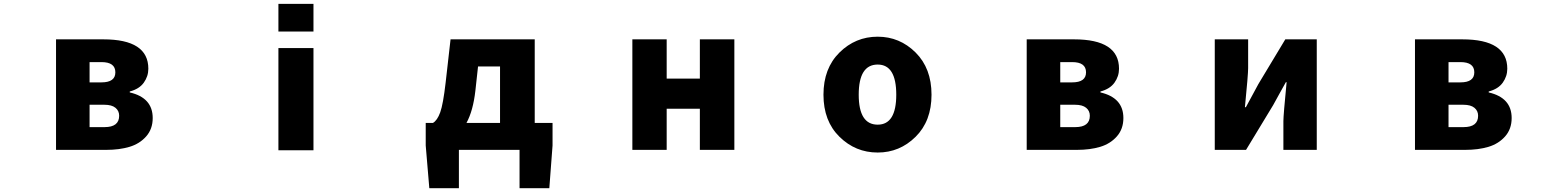

<svg xmlns="http://www.w3.org/2000/svg" viewBox="-20 -772 8040 989"><path d="M268.6 0V-569.3H512.7Q744.1 -569.3 744.1 -418Q744.1 -378.9 720.7 -346.2Q697.3 -313.5 648.4 -300.8V-295.9Q766.6 -268.6 766.6 -164.1Q766.6 -107.4 732.9 -69.3Q699.2 -31.2 647 -15.6Q594.7 0 527.3 0ZM441.4 -347.7H502.9Q574.2 -347.7 574.2 -399.4Q574.2 -452.1 502.9 -452.1H441.4ZM441.4 -117.2H518.6Q593.8 -117.2 593.8 -175.8Q593.8 -201.2 574.7 -216.8Q555.7 -232.4 517.6 -232.4H441.4Z M1414.1 -609.4V-752H1594.7V-609.4ZM1414.1 2V-524.4H1594.7V2Z M2442.4 -429.7 2428.7 -304.7Q2417 -201.2 2382.8 -138.7H2555.7V-429.7ZM2734.4 -138.7H2826.2V-22.5L2809.6 197.3H2656.2V0H2343.8V197.3H2191.4L2172.9 -22.5V-138.7H2210Q2232.4 -151.4 2247.6 -193.4Q2262.7 -235.4 2275.4 -345.7L2300.8 -569.3H2734.4Z M3237.3 0V-569.3H3414.1V-367.2H3585V-569.3H3762.7V0H3585V-211.9H3414.1V0Z M4501 13.7Q4386.7 13.7 4304.2 -67.4Q4221.7 -148.4 4221.7 -284.2Q4221.7 -419.9 4304.2 -501.5Q4386.7 -583 4501 -583Q4614.3 -583 4696.3 -501.5Q4778.3 -419.9 4778.3 -284.2Q4778.3 -148.4 4696.3 -67.4Q4614.3 13.7 4501 13.7ZM4501 -129.9Q4596.7 -129.9 4596.7 -284.2Q4596.7 -439.5 4501 -439.5Q4403.3 -439.5 4403.3 -284.2Q4403.3 -129.9 4501 -129.9Z M5268.6 0V-569.3H5512.7Q5744.1 -569.3 5744.1 -418Q5744.1 -378.9 5720.7 -346.2Q5697.3 -313.5 5648.4 -300.8V-295.9Q5766.6 -268.6 5766.6 -164.1Q5766.6 -107.4 5732.9 -69.3Q5699.2 -31.2 5647 -15.6Q5594.7 0 5527.3 0ZM5441.4 -347.7H5502.9Q5574.2 -347.7 5574.2 -399.4Q5574.2 -452.1 5502.9 -452.1H5441.4ZM5441.4 -117.2H5518.6Q5593.8 -117.2 5593.8 -175.8Q5593.8 -201.2 5574.7 -216.8Q5555.7 -232.4 5517.6 -232.4H5441.4Z M6237.3 0V-569.3H6409.2V-420.9Q6409.2 -387.7 6392.6 -219.7H6397.5Q6405.3 -235.4 6429.2 -278.3Q6453.1 -321.3 6461.9 -338.9L6600.6 -569.3H6762.7V0H6590.8V-148.4Q6590.8 -177.7 6607.4 -348.6H6603.5Q6593.8 -331.1 6569.8 -288.1Q6545.9 -245.1 6538.1 -230.5L6398.4 0Z M7268.6 0V-569.3H7512.7Q7744.1 -569.3 7744.1 -418Q7744.1 -378.9 7720.7 -346.2Q7697.3 -313.5 7648.4 -300.8V-295.9Q7766.6 -268.6 7766.6 -164.1Q7766.6 -107.4 7732.9 -69.3Q7699.2 -31.2 7647 -15.6Q7594.7 0 7527.3 0ZM7441.4 -347.7H7502.9Q7574.2 -347.7 7574.2 -399.4Q7574.2 -452.1 7502.9 -452.1H7441.4ZM7441.4 -117.2H7518.6Q7593.8 -117.2 7593.8 -175.8Q7593.8 -201.2 7574.7 -216.8Q7555.7 -232.4 7517.6 -232.4H7441.4Z"/></svg>

Font: GenEi Gothic M Heavy
Style: Regular
Weight: 800
Designer: o_tamon (Modified); [Source Han Sans]
Ryoko NISHIZUKA  (kana & ideographs); Paul D. Hunt (Latin, Greek & Cyrillic); Wenl
Version: Version 1.1a;Original Version 1.004